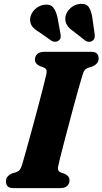

<svg xmlns="http://www.w3.org/2000/svg" viewBox="-20 -966 526 986"><path d="M279.5 -115.5Q275.5 -99 279.5 -91.2Q283.5 -83.5 293.5 -80L313 -73Q337 -61.5 337 -40.5Q337 -22 324.8 -11Q312.5 0 290 0H50.5Q26.5 0 18.5 -9.8Q10.5 -19.5 10.5 -34.5Q10.5 -49.5 19.5 -59.8Q28.5 -70 40.5 -75L62.5 -81.5Q75 -86 81.2 -93.8Q87.5 -101.5 93.5 -120Q101 -145.5 114 -192Q127 -238.5 142.5 -295Q158 -351.5 173 -408Q188 -464.5 200 -511.2Q212 -558 218 -584.5Q221 -598.5 218.2 -606.8Q215.5 -615 204 -619.5L184 -627Q159.5 -638.5 159.5 -659.5Q159.5 -678 172 -689Q184.5 -700 208.5 -700H446.5Q470.5 -700 478.5 -690.2Q486.5 -680.5 486.5 -666Q486.5 -650.5 477.5 -640.5Q468.5 -630.5 455.5 -625L433.5 -618Q421 -613.5 415.2 -606.5Q409.5 -599.5 404 -581.5Q396.5 -558 385 -517.2Q373.5 -476.5 360 -426.5Q346.5 -376.5 333 -325.5Q319.5 -274.5 307.8 -229.8Q296 -185 288.5 -154.2Q281 -123.5 279.5 -115.5ZM454.5 -872.5 466 -791.5Q467.5 -780.5 465.8 -772Q464 -763.5 454.5 -756.5Q446 -750.5 435.8 -751.2Q425.5 -752 418 -757.5L358 -804.5Q333 -821.5 323 -839Q313 -856.5 316 -880.5Q320.5 -904.5 341.5 -924Q362.5 -943.5 391 -946Q423.5 -949 436.8 -928.2Q450 -907.5 454.5 -872.5ZM276 -872.5 290.5 -792.5Q292.5 -782.5 291.5 -773.8Q290.5 -765 281.5 -758Q273.5 -751.5 263 -751.5Q252.5 -751.5 244.5 -756.5L182 -800.5Q155.5 -816 144.2 -832.2Q133 -848.5 135 -872.5Q138 -896.5 158 -916.8Q178 -937 206.5 -941.5Q239.5 -946 254.2 -926.5Q269 -907 276 -872.5Z"/></svg>

Font: Fraunces 9pt S050
Style: Bold Italic
Weight: 700
Italic angle: -16°
Version: Version 1.000; ttfautohint (v1.8.3)